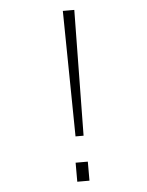

<svg xmlns="http://www.w3.org/2000/svg" viewBox="-51 -742 602 784"><g transform="rotate(-5 250.0 -350.0)"><path d="M243 -185 236 -700H283L276 -185ZM234 -78H284V0H234Z"/></g></svg>

Font: Trispace Thin
Style: Regular
Weight: 100
Designer: Tyler Finck
Foundry: Etcetera Type Company
Version: Version 1.210